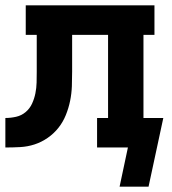

<svg xmlns="http://www.w3.org/2000/svg" viewBox="-20 -550 640 716"><path d="M534 146H426L457 0H342V-110H383V-420H249V-283Q249 -256 248 -228.5Q247 -201 241.5 -174Q236 -147 225.5 -121Q215 -95 198 -73.5Q181 -52 158 -36Q135 -20 109 -11.5Q83 -3 55.5 -1.5Q28 0 0 0V-110Q20 -110 40 -114.5Q60 -119 75.5 -132Q91 -145 99.5 -163.5Q108 -182 112 -202Q116 -222 116.5 -242Q117 -262 117 -282V-420H76V-530H556V-420H515V-110H589Z"/></svg>

Font: Iosevka Curly Slab XBdEx
Style: Regular
Weight: 800
Width: 7
Monospace: yes
Designer: Belleve Invis
Foundry: Belleve Invis
Version: Version 11.0.0; ttfautohint (v1.8.3)